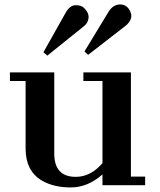

<svg xmlns="http://www.w3.org/2000/svg" viewBox="-20 -820 707 850"><path d="M433.6 -47.9Q368.7 9.8 293.2 9.8Q217.8 9.8 165.5 -20.5Q93.3 -63 93.3 -162.6V-461.4H23.9V-499.5H220.2V-140.1Q220.2 -37.1 315.4 -37.1Q381.3 -37.1 433.6 -97.7V-461.4H349.1V-499.5H559.6V-38.1H622.6V0H433.6ZM354 -592.3 460.4 -767.6Q480.5 -799.8 511 -800.3Q541.5 -800.8 556.2 -770.5Q565.9 -750 557.9 -733.2Q549.8 -716.3 535.6 -705.6L370.1 -577.1ZM172.4 -588.9 271 -764.2Q289.6 -796.4 313.7 -796.9Q337.9 -797.4 350.1 -786.6Q382.3 -757.3 367.7 -724.6Q362.8 -712.4 349.1 -702.1L189.5 -573.7Z"/></svg>

Font: Cantata One
Style: Regular
Weight: 400
Designer: Joana Maria Correia da Silva
Foundry: Joana Maria Correia da Silva
Version: Version 1.002